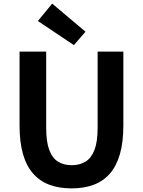

<svg xmlns="http://www.w3.org/2000/svg" viewBox="-20 -1026 788 1060"><path d="M376 14Q307 14 254 -5.5Q201 -25 163.5 -67Q126 -109 107 -175Q88 -241 88 -333V-741H235V-320Q235 -243 252 -198Q269 -153 300.5 -133.5Q332 -114 376 -114Q420 -114 452 -133.5Q484 -153 501.5 -198Q519 -243 519 -320V-741H661V-333Q661 -241 642 -175Q623 -109 586 -67Q549 -25 496 -5.5Q443 14 376 14ZM388 -777 189 -910 268 -1006 452 -851Z"/></svg>

Font: Noto Sans SC
Style: Bold
Weight: 700
Designer: Ryoko NISHIZUKA  (kana, bopomofo & ideographs); Paul D. Hunt (Latin, Greek & Cyrillic); Sandoll Communications , Soo-you
Foundry: Adobe
Version: Version 2.004-H2;hotconv 1.0.118;makeotfexe 2.5.65603